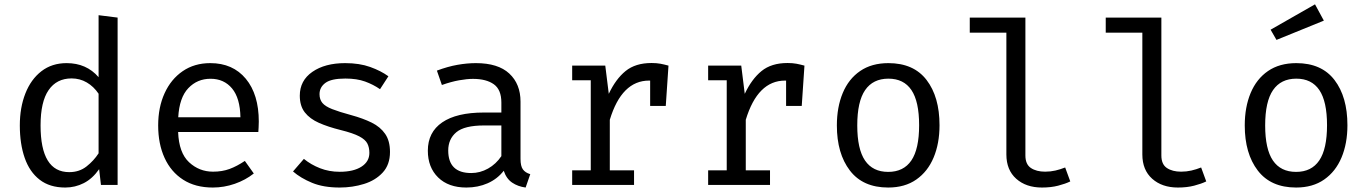

<svg xmlns="http://www.w3.org/2000/svg" viewBox="-20 -837 6194 869"><path d="M426.2 -768.2 512.3 -757.4V0H436.9L428.7 -71.3Q398.5 -28.2 359.2 -8.2Q320 11.8 275.4 11.8Q205.1 11.8 159.5 -23.6Q113.8 -59 91.8 -122.3Q69.7 -185.6 69.7 -269.2Q69.7 -350.3 94.9 -414.1Q120 -477.9 167.4 -514.6Q214.9 -551.3 281.5 -551.3Q371.3 -551.3 426.2 -487.7ZM304.1 -482.1Q236.4 -482.1 200 -429.2Q163.6 -376.4 163.6 -269.2Q163.6 -57.9 293.3 -57.9Q339 -57.9 371.8 -83.8Q404.6 -109.7 426.2 -143.1V-412.8Q404.1 -445.6 372.8 -463.8Q341.5 -482.1 304.1 -482.1Z M786.2 -239.5Q789.7 -145.6 835.6 -102.8Q881.5 -60 944.1 -60Q985.6 -60 1019 -72.3Q1052.3 -84.6 1088.2 -108.7L1128.7 -51.8Q1091.3 -22.1 1042.6 -5.1Q993.8 11.8 943.1 11.8Q864.1 11.8 809 -23.6Q753.8 -59 724.9 -122.3Q695.9 -185.6 695.9 -269.2Q695.9 -351.3 724.9 -414.9Q753.8 -478.5 806.9 -514.9Q860 -551.3 931.8 -551.3Q1033.8 -551.3 1092.6 -480.5Q1151.3 -409.7 1151.3 -286.7Q1151.3 -272.8 1150.5 -260.5Q1149.7 -248.2 1149.2 -239.5ZM932.8 -480.5Q872.8 -480.5 832.3 -437.9Q791.8 -395.4 786.7 -306.2H1068.2Q1066.7 -392.8 1030.3 -436.7Q993.8 -480.5 932.8 -480.5Z M1517.4 -59.5Q1580 -59.5 1615.9 -82.6Q1651.8 -105.6 1651.8 -145.1Q1651.8 -169.2 1642.8 -187.2Q1633.8 -205.1 1606.2 -219.7Q1578.5 -234.4 1521 -248.7Q1465.1 -262.6 1423.8 -280.8Q1382.6 -299 1359.7 -328.2Q1336.9 -357.4 1336.9 -404.1Q1336.9 -472.3 1393.8 -511.8Q1450.8 -551.3 1542.1 -551.3Q1607.2 -551.3 1655.6 -533.8Q1704.1 -516.4 1737.9 -491.8L1700 -433.3Q1669.7 -454.4 1632.6 -467.9Q1595.4 -481.5 1543.1 -481.5Q1479.5 -481.5 1452.8 -461.8Q1426.2 -442.1 1426.2 -410.8Q1426.2 -386.7 1439.2 -371Q1452.3 -355.4 1483.6 -343.1Q1514.9 -330.8 1569.7 -315.9Q1622.6 -301.5 1662.1 -282.1Q1701.5 -262.6 1723.3 -231Q1745.1 -199.5 1745.1 -149.2Q1745.1 -91.8 1712.3 -56.2Q1679.5 -20.5 1627.4 -4.4Q1575.4 11.8 1517.4 11.8Q1444.1 11.8 1392.6 -9.5Q1341 -30.8 1306.2 -61L1355.4 -117.9Q1387.2 -91.8 1428.5 -75.6Q1469.7 -59.5 1517.4 -59.5Z M2335.9 -117.9Q2335.9 -85.1 2346.7 -70.3Q2357.4 -55.4 2380 -48.7L2359 11.8Q2324.1 7.2 2297.9 -10.5Q2271.8 -28.2 2260 -64.1Q2230.8 -26.7 2186.9 -7.4Q2143.1 11.8 2090.8 11.8Q2009.7 11.8 1963.1 -33.8Q1916.4 -79.5 1916.4 -154.9Q1916.4 -238.5 1981.5 -283.1Q2046.7 -327.7 2169.7 -327.7H2249.2V-372.8Q2249.2 -431.3 2215.1 -455.6Q2181 -480 2120.5 -480Q2093.8 -480 2057.9 -473.6Q2022.1 -467.2 1980 -452.3L1957.4 -517.4Q2006.7 -535.9 2050.5 -543.6Q2094.4 -551.3 2133.8 -551.3Q2234.4 -551.3 2285.1 -504.1Q2335.9 -456.9 2335.9 -376.9ZM2112.8 -53.8Q2152.8 -53.8 2189 -74.1Q2225.1 -94.4 2249.2 -130.3V-269.2H2171.3Q2082.1 -269.2 2045.4 -238.5Q2008.7 -207.7 2008.7 -155.9Q2008.7 -53.8 2112.8 -53.8Z M2569.7 0V-66.2H2653.8V-473.8H2569.7V-540H2719.5L2735.4 -412.3Q2766.7 -479 2811.3 -515.4Q2855.9 -551.8 2929.2 -551.8Q2951.8 -551.8 2969.5 -548.5Q2987.2 -545.1 3005.6 -540L2993.3 -357.4H2922.6V-472.3Q2920.5 -472.3 2917.9 -472.3Q2793.8 -472.3 2740 -294.9V-66.2H2849.7V0Z M3185.1 0V-66.2H3269.2V-473.8H3185.1V-540H3334.9L3350.8 -412.3Q3382.1 -479 3426.7 -515.4Q3471.3 -551.8 3544.6 -551.8Q3567.2 -551.8 3584.9 -548.5Q3602.6 -545.1 3621 -540L3608.7 -357.4H3537.9V-472.3Q3535.9 -472.3 3533.3 -472.3Q3409.2 -472.3 3355.4 -294.9V-66.2H3465.1V0Z M4001 -551.3Q4115.4 -551.3 4173.8 -474.9Q4232.3 -398.5 4232.3 -270.3Q4232.3 -187.7 4205.6 -124.1Q4179 -60.5 4127.2 -24.4Q4075.4 11.8 4000 11.8Q3885.6 11.8 3826.7 -65.1Q3767.7 -142.1 3767.7 -269.2Q3767.7 -352.3 3794.4 -416.2Q3821 -480 3873.1 -515.6Q3925.1 -551.3 4001 -551.3ZM4001 -481Q3931.3 -481 3895.6 -429.2Q3860 -377.4 3860 -269.2Q3860 -162.1 3895.1 -110.5Q3930.3 -59 4000 -59Q4069.7 -59 4104.9 -110.8Q4140 -162.6 4140 -270.3Q4140 -377.9 4105.1 -429.5Q4070.3 -481 4001 -481Z M4621 -757.4V-133.3Q4621 -93.3 4645.9 -76.7Q4670.8 -60 4710.3 -60Q4734.4 -60 4756.7 -65.1Q4779 -70.3 4801 -79L4824.1 -15.9Q4802.1 -5.1 4769.5 3.3Q4736.9 11.8 4695.9 11.8Q4624.1 11.8 4579.5 -27.9Q4534.9 -67.7 4534.9 -137.9V-689.2H4369.2V-757.4Z M5236.4 -757.4V-133.3Q5236.4 -93.3 5261.3 -76.7Q5286.2 -60 5325.6 -60Q5349.7 -60 5372.1 -65.1Q5394.4 -70.3 5416.4 -79L5439.5 -15.9Q5417.4 -5.1 5384.9 3.3Q5352.3 11.8 5311.3 11.8Q5239.5 11.8 5194.9 -27.9Q5150.3 -67.7 5150.3 -137.9V-689.2H4984.6V-757.4Z M5847.2 -551.3Q5961.5 -551.3 6020 -474.9Q6078.5 -398.5 6078.5 -270.3Q6078.5 -187.7 6051.8 -124.1Q6025.1 -60.5 5973.3 -24.4Q5921.5 11.8 5846.2 11.8Q5731.8 11.8 5672.8 -65.1Q5613.8 -142.1 5613.8 -269.2Q5613.8 -352.3 5640.5 -416.2Q5667.2 -480 5719.2 -515.6Q5771.3 -551.3 5847.2 -551.3ZM5847.2 -481Q5777.4 -481 5741.8 -429.2Q5706.2 -377.4 5706.2 -269.2Q5706.2 -162.1 5741.3 -110.5Q5776.4 -59 5846.2 -59Q5915.9 -59 5951 -110.8Q5986.2 -162.6 5986.2 -270.3Q5986.2 -377.9 5951.3 -429.5Q5916.4 -481 5847.2 -481ZM5931.8 -817.4 5971.8 -743.6 5757.4 -656.4 5730.8 -702.6Z"/></svg>

Font: FiraCode Nerd Font
Style: Regular
Weight: 400
Designer: Carrois Corporate, Edenspiekermann AG, Nikita Prokopov
Foundry: Carrois Corporate, Edenspiekermann AG, Nikita Prokopov
Version: Version 6.002;Nerd Fonts 3.4.0